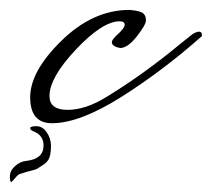

<svg xmlns="http://www.w3.org/2000/svg" viewBox="-35 -235 428 388"><path d="M34 31Q26 28 26 24Q26 20 38.5 20Q51 20 59.5 32.5Q68 45 68 59.5Q68 74 65 83Q62 92 52.5 98Q43 104 40 106Q37 108 20 112L4 117Q0 119 -9 130L-12 133Q-15 133 -15 121.5Q-15 110 -4.5 100.5Q6 91 19 90Q53 86 53 59Q53 39 34 31ZM354 -166Q362 -171 367.5 -171Q373 -171 373 -164V-162Q294 -92 210 -39Q126 14 70 14Q26 14 26 -38.5Q26 -91 89.5 -153Q153 -215 227 -215Q249 -213 254.5 -208Q260 -203 260 -194Q260 -185 241.5 -161.5Q223 -138 208 -138Q191 -141 191 -150Q191 -154 200 -163Q217 -178 217 -185Q217 -192 206 -192Q171 -191 118 -134.5Q65 -78 65 -41Q65 -13 101.5 -13Q138 -13 180 -39Q254 -84 329 -146Z"/></svg>

Font: Mrs Saint Delafield
Style: Regular
Weight: 400
Designer: Alejandro Paul
Foundry: Alejandro Paul
Version: Version 1.000